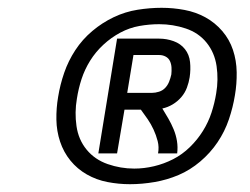

<svg xmlns="http://www.w3.org/2000/svg" viewBox="-20 -921 640 492"><path d="M232 -528 280 -822H388Q407 -822 425 -815.5Q443 -809 454 -795Q465 -781 467 -762Q469 -743 466 -723Q464 -710 459 -696.5Q454 -683 444.5 -672Q435 -661 422.5 -653.5Q410 -646 396 -643Q404 -630 411.5 -617Q419 -604 425 -589.5Q431 -575 433.5 -559.5Q436 -544 434 -528H385Q388 -544 384 -559.5Q380 -575 373.5 -589Q367 -603 358.5 -615.5Q350 -628 341 -640H299L280 -528ZM306 -683H369Q378 -683 387.5 -686Q397 -689 403.5 -696Q410 -703 413.5 -712Q417 -721 419 -730Q420 -739 419.5 -748Q419 -757 415.5 -764.5Q412 -772 404.5 -776Q397 -780 388 -780H322ZM313 -449Q284 -449 255.5 -454.5Q227 -460 202.5 -474Q178 -488 160.5 -509.5Q143 -531 134 -558Q125 -585 124.5 -614.5Q124 -644 129 -673Q134 -704 144.5 -734.5Q155 -765 173 -792.5Q191 -820 216.5 -841.5Q242 -863 271.5 -877Q301 -891 332.5 -896Q364 -901 394 -901Q424 -901 453 -895.5Q482 -890 506.5 -876.5Q531 -863 549.5 -841.5Q568 -820 577 -793Q586 -766 586.5 -736Q587 -706 582 -677Q577 -646 566.5 -615Q556 -584 537.5 -556.5Q519 -529 493 -507Q467 -485 437.5 -472.5Q408 -460 376 -454.5Q344 -449 313 -449ZM324 -489Q349 -489 374.5 -495Q400 -501 423.5 -513Q447 -525 466.5 -544Q486 -563 500 -585.5Q514 -608 522 -632.5Q530 -657 534 -682Q540 -717 535 -751.5Q530 -786 509.5 -811.5Q489 -837 456 -848Q423 -859 388 -859Q363 -859 337.5 -854.5Q312 -850 288.5 -837.5Q265 -825 245 -806.5Q225 -788 211 -765.5Q197 -743 189 -718.5Q181 -694 177 -668Q171 -633 176 -598Q181 -563 202 -537.5Q223 -512 256 -500.5Q289 -489 324 -489Z"/></svg>

Font: Iosevka Curly Medium Extended
Style: Italic
Weight: 500
Width: 7
Italic angle: -9°
Monospace: yes
Designer: Belleve Invis
Foundry: Belleve Invis
Version: Version 11.1.0; ttfautohint (v1.8.3)